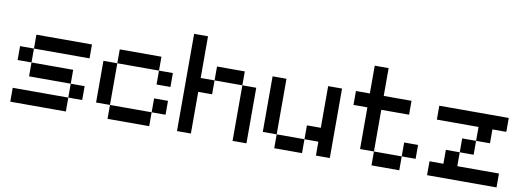

<svg xmlns="http://www.w3.org/2000/svg" viewBox="-57 -1030 3713 1361"><g transform="rotate(10 1800.0 -350.0)"><path d="M50 0V-100H450V-200H150V-300H50V-400H150V-500H550V-400H150V-300H450V-200H550V-100H450V0Z M1050 0H750V-100H650V-400H750V-500H1050V-400H1150V-300H1050V-400H750V-100H1050V-200H1150V-100H1050Z M1650 0V-400H1450V-300H1350V0H1250V-700H1350V-400H1450V-500H1650V-400H1750V0Z M2150 0H1950V-100H1850V-500H1950V-100H2150V-200H2250V-500H2350V0H2250V-100H2150Z M2450 -400V-500H2550V-700H2650V-500H2850V-400H2650V-100H2850V-200H2950V-100H2850V0H2650V-100H2550V-400Z M3050 0V-100H3150V-200H3250V-300H3350V-400H3050V-500H3550V-400H3450V-300H3350V-200H3250V-100H3550V0Z"/></g></svg>

Font: Matrix Sans
Style: Regular
Weight: 400
Designer: Brad Neil
Version: Version 1.100